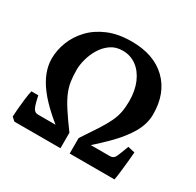

<svg xmlns="http://www.w3.org/2000/svg" viewBox="-139 -787 965 944"><g transform="rotate(30 343.5 -315.0)"><path d="M623 -372.1Q623 -317.4 592.3 -264.4Q561.5 -211.4 504.4 -154.8Q447.3 -98.1 368.7 -32.2L363.8 -87.9Q401.4 -143.6 425.8 -181.6Q450.2 -219.7 464.1 -249Q478 -278.3 483.4 -306.4Q488.8 -334.5 488.8 -369.6Q488.8 -428.7 469.5 -473.6Q450.2 -518.6 416.3 -543.7Q382.3 -568.8 337.4 -568.8Q298.8 -568.8 270.5 -549.1Q242.2 -529.3 223.9 -499Q205.6 -468.8 196.5 -435.3Q187.5 -401.9 187.5 -375Q187.5 -337.9 191.9 -308.6Q196.3 -279.3 208.7 -249.8Q221.2 -220.2 245.8 -181.9Q270.5 -143.6 311.5 -87.9L306.2 -32.2Q173.3 -127 113.5 -205.3Q53.7 -283.7 53.7 -360.8Q53.7 -408.7 72.3 -456.3Q90.8 -503.9 127.9 -543.2Q165 -582.5 221.4 -606.2Q277.8 -629.9 353.5 -629.9Q480 -629.9 551.5 -560.5Q623 -491.2 623 -372.1ZM636.7 -163.6Q635.3 -144.5 632.1 -112.3Q628.9 -80.1 625.2 -48.6Q621.6 -17.1 618.2 0H363.8V-87.9H542Q562.5 -87.9 571.3 -107.2Q580.1 -126.5 597.2 -172.9ZM49.8 0 30.3 -17.6Q30.8 -33.2 33.2 -61.8Q35.6 -90.3 39.3 -120.4Q43 -150.4 47.9 -170.9H86.9Q95.2 -129.9 104 -108.9Q112.8 -87.9 133.8 -87.9H311.5V0Z"/></g></svg>

Font: Namdhinggo
Style: Bold
Weight: 700
Designer: Victor Gaultney
Foundry: SIL International
Version: Version 3.001